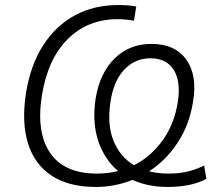

<svg xmlns="http://www.w3.org/2000/svg" viewBox="-20 -733 859 761"><path d="M359 8Q253 8 185 -36.5Q117 -81 91 -164.5Q65 -248 83 -364Q101 -476 151.5 -554Q202 -632 277.5 -672.5Q353 -713 447 -713Q471 -713 489.5 -711.5Q508 -710 520 -707L511 -651Q477 -657 446 -657Q328 -657 248.5 -578Q169 -499 146 -354Q123 -208 179 -126.5Q235 -45 364 -45Q408 -45 448 -55Q394 -101 369.5 -174Q345 -247 359 -342Q375 -442 433.5 -500.5Q492 -559 580 -559Q674 -559 718.5 -496.5Q763 -434 745 -329Q731 -240 685 -169Q639 -98 571 -54Q606 -45 647 -45Q690 -45 723.5 -53Q757 -61 789 -77L798 -24Q739 8 643 8Q567 8 505 -20Q436 8 359 8ZM418 -330Q404 -240 429.5 -176Q455 -112 511 -78Q578 -112 624.5 -176.5Q671 -241 685 -330Q697 -412 668 -457Q639 -502 576 -502Q515 -502 472.5 -457Q430 -412 418 -330Z"/></svg>

Font: Mulish Light
Style: Italic
Weight: 300
Italic angle: -9°
Designer: Vernon Adams
Foundry: Vernon Adams
Version: Version 3.603; ttfautohint (v1.8.3)